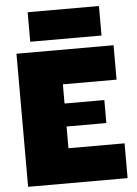

<svg xmlns="http://www.w3.org/2000/svg" viewBox="-57 -890 667 934"><g transform="rotate(-5 276.0 -423.0)"><path d="M42 0V-649.9H516.1V-481.9H253.9V-388.2H448.2V-275.9H253.9V-169.9H527.8V0ZM113.8 -702.1V-846.2H461.9V-702.1Z"/></g></svg>

Font: Apfel Grotezk Satt
Style: Regular
Weight: 900
Designer: Luigi Gorlero
Foundry: © 2023, Luigi Gorlero & Collletttivo
Version: Version 2.000;Glyphs 3.2 (3217)